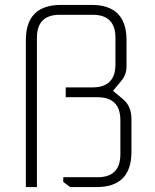

<svg xmlns="http://www.w3.org/2000/svg" viewBox="-20 -760 631 780"><path d="M85 0V-597Q85 -740 228 -740H352Q494 -740 494 -597V-491Q494 -457 474 -433L439 -391L481 -356Q514 -328 514 -276V-143Q514 0 372 0H265L237 -21V-40H376Q469 -40 469 -133V-272Q469 -365 376 -365H247V-405H356Q449 -405 449 -498V-607Q449 -700 356 -700H223Q130 -700 130 -607V0Z"/></svg>

Font: Oxanium ExtraLight
Style: Regular
Weight: 200
Designer: Severin Meyer
Version: Version 2.000